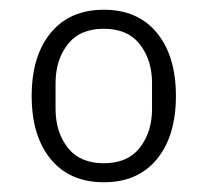

<svg xmlns="http://www.w3.org/2000/svg" viewBox="-20 -724 426 394"><path d="M193 -350Q123 -350 84 -397.5Q45 -445 45 -527Q45 -609 84 -656.5Q123 -704 193 -704Q263 -704 302 -656.5Q341 -609 341 -527Q341 -445 302 -397.5Q263 -350 193 -350ZM193 -389Q242 -389 267 -421Q292 -453 292 -501V-553Q292 -601 267 -633Q242 -665 193 -665Q144 -665 119 -633Q94 -601 94 -553V-501Q94 -453 119 -421Q144 -389 193 -389Z"/></svg>

Font: IBM Plex Sans Thai Light
Style: Regular
Weight: 300
Designer: Mike Abbink, Paul van der Laan, Pieter van Rosmalen, Ben Mitchell, Mark Frömberg
Foundry: Bold Monday
Version: Version 1.2